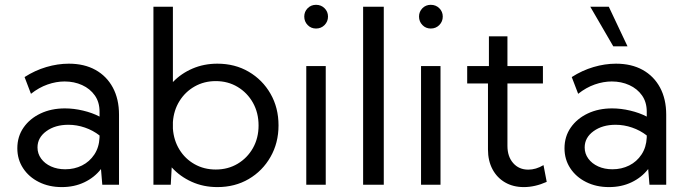

<svg xmlns="http://www.w3.org/2000/svg" viewBox="-20 -760 2827 790"><path d="M469.7 0H400.9L395.5 -64.5Q368.7 -29.8 327.1 -10Q285.6 9.8 234.4 9.8Q181.6 9.8 140.1 -11Q98.6 -31.7 75 -67.9Q51.3 -104 51.3 -149.9Q51.3 -198.2 76.9 -235.1Q102.5 -272 146.7 -293Q190.9 -314 247.1 -314Q283.7 -314 321.8 -304.9Q359.9 -295.9 389.6 -280.3V-300.8Q389.6 -339.8 370.1 -367.4Q350.6 -395 317.9 -409.9Q285.2 -424.8 245.6 -424.8Q211.4 -424.8 175.8 -412.4Q140.1 -399.9 107.4 -374L81.1 -442.9Q123.5 -470.2 170.4 -484.1Q217.3 -498 263.2 -498Q326.7 -498 372.8 -472.4Q418.9 -446.8 444.3 -399.7Q469.7 -352.5 469.7 -288.1ZM248.5 -63.5Q286.1 -63.5 317.4 -79.1Q348.6 -94.7 368.2 -124.3Q387.7 -153.8 389.6 -194.3V-202.6Q362.8 -223.6 329.3 -235.1Q295.9 -246.6 261.2 -246.6Q207 -246.6 170.7 -220.2Q134.3 -193.8 134.3 -153.3Q134.3 -127.9 149.2 -107.4Q164.1 -86.9 189.9 -75.2Q215.8 -63.5 248.5 -63.5Z M682.6 0H611.3V-732.4H691.4V-422.4Q725.6 -458 772.5 -478Q819.3 -498 874.5 -498Q946.8 -498 1003.4 -464.8Q1060.1 -431.6 1093 -374.3Q1126 -316.9 1126 -244.1Q1126 -171.9 1093 -114.3Q1060.1 -56.6 1003.4 -23.4Q946.8 9.8 874.5 9.8Q816.9 9.8 768.8 -12Q720.7 -33.7 686.5 -71.3ZM867.7 -62.5Q918 -62.5 957.8 -86.2Q997.6 -109.9 1020.8 -150.9Q1043.9 -191.9 1043.9 -243.7Q1043.9 -295.9 1020.8 -337.2Q997.6 -378.4 957.8 -402.3Q918 -426.3 867.7 -426.3Q819.8 -426.3 781 -404.3Q742.2 -382.3 718.5 -344.2Q694.8 -306.2 691.4 -257.8V-231Q694.8 -182.6 718.3 -144.5Q741.7 -106.4 780.5 -84.5Q819.3 -62.5 867.7 -62.5Z M1280.3 -642.6Q1259.8 -642.6 1245.8 -657Q1231.9 -671.4 1231.9 -691.9Q1231.9 -711.9 1245.8 -726.1Q1259.8 -740.2 1280.3 -740.2Q1301.3 -740.2 1315.4 -726.1Q1329.6 -711.9 1329.6 -691.9Q1329.6 -671.4 1315.4 -657Q1301.3 -642.6 1280.3 -642.6ZM1320.3 0H1240.2V-488.3H1320.3Z M1559.1 0H1474.1V-732.4H1559.1Z M1752.4 -642.6Q1731.9 -642.6 1718 -657Q1704.1 -671.4 1704.1 -691.9Q1704.1 -711.9 1718 -726.1Q1731.9 -740.2 1752.4 -740.2Q1773.4 -740.2 1787.6 -726.1Q1801.8 -711.9 1801.8 -691.9Q1801.8 -671.4 1787.6 -657Q1773.4 -642.6 1752.4 -642.6ZM1792.5 0H1712.4V-488.3H1792.5Z M2229.5 -11.7Q2181.2 9.8 2135.3 9.8Q2091.3 9.8 2058.1 -9.5Q2024.9 -28.8 2006.3 -63.7Q1987.8 -98.6 1987.8 -145V-416.5H1902.3V-488.3H1991.7V-610.4H2067.9V-488.3H2213.9V-416.5H2067.9V-159.7Q2067.9 -115.7 2091.6 -88.9Q2115.2 -62 2153.8 -62Q2185.1 -62 2216.3 -80.6Z M2721.2 0H2652.3L2647 -64.5Q2620.1 -29.8 2578.6 -10Q2537.1 9.8 2485.8 9.8Q2433.1 9.8 2391.6 -11Q2350.1 -31.7 2326.4 -67.9Q2302.7 -104 2302.7 -149.9Q2302.7 -198.2 2328.4 -235.1Q2354 -272 2398.2 -293Q2442.4 -314 2498.5 -314Q2535.2 -314 2573.2 -304.9Q2611.3 -295.9 2641.1 -280.3V-300.8Q2641.1 -339.8 2621.6 -367.4Q2602.1 -395 2569.3 -409.9Q2536.6 -424.8 2497.1 -424.8Q2462.9 -424.8 2427.2 -412.4Q2391.6 -399.9 2358.9 -374L2332.5 -442.9Q2375 -470.2 2421.9 -484.1Q2468.8 -498 2514.6 -498Q2578.1 -498 2624.3 -472.4Q2670.4 -446.8 2695.8 -399.7Q2721.2 -352.5 2721.2 -288.1ZM2500 -63.5Q2537.6 -63.5 2568.8 -79.1Q2600.1 -94.7 2619.6 -124.3Q2639.2 -153.8 2641.1 -194.3V-202.6Q2614.3 -223.6 2580.8 -235.1Q2547.4 -246.6 2512.7 -246.6Q2458.5 -246.6 2422.1 -220.2Q2385.7 -193.8 2385.7 -153.3Q2385.7 -127.9 2400.6 -107.4Q2415.5 -86.9 2441.4 -75.2Q2467.3 -63.5 2500 -63.5ZM2562 -569.3H2503.4L2408.7 -732.4H2484.9Z"/></svg>

Font: Kumbh Sans
Style: Regular
Weight: 400
Version: Version 1.005